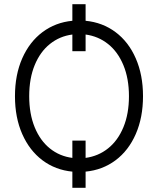

<svg xmlns="http://www.w3.org/2000/svg" viewBox="-20 -815 758 921"><path d="M390.6 -57.6Q451.7 -65.9 498.5 -103.3Q545.4 -140.6 572 -204.8Q598.6 -269 598.6 -353.5Q598.6 -438 572 -502.2Q545.4 -566.4 498.5 -603.8Q451.7 -641.1 390.6 -649.4V-569.3H327.1V-649.4Q266.6 -641.6 219.7 -604.2Q172.9 -566.9 146.5 -502.9Q120.1 -439 120.1 -353.5Q120.1 -268.6 146.5 -204.3Q172.9 -140.1 219.5 -102.8Q266.1 -65.4 327.1 -57.6V-140.6H390.6ZM390.6 -715.3Q471.7 -707.5 534.2 -660.9Q596.7 -614.3 631.3 -534.9Q666 -455.6 666 -353.5Q666 -251.5 631.3 -172.1Q596.7 -92.8 534.2 -46.1Q471.7 0.5 390.6 8.3V85.9H327.1V8.3Q246.1 0.5 183.8 -46.1Q121.6 -92.8 86.7 -171.9Q51.8 -251 51.8 -353.5Q51.8 -456.1 86.7 -535.2Q121.6 -614.3 183.8 -660.9Q246.1 -707.5 327.1 -715.3V-794.9H390.6Z"/></svg>

Font: Pretendard JP Light
Style: Regular
Weight: 300
Designer: Base glyphs from Inter by Rasmus Andersson; Hangeul glyphs from Noto Sans CJK(Source Han Sans) by Jang Soo-young and Kan
Foundry: Kil Hyung-jin
Version: Version 1.309